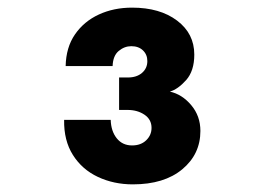

<svg xmlns="http://www.w3.org/2000/svg" viewBox="-20 -776 690 503"><path d="M328 -293Q278 -293 236.5 -312.5Q195 -332 171 -370Q147 -408 148 -462H270Q271 -432 286 -413.5Q301 -395 326 -395Q349 -395 363 -408.5Q377 -422 377 -441Q377 -463 358.5 -475.5Q340 -488 314 -488H292V-573H315Q338 -573 352 -585Q366 -597 366 -616Q366 -633 354.5 -644Q343 -655 324 -655Q306 -655 291 -642.5Q276 -630 275 -603H152Q153 -652 176.5 -686Q200 -720 239 -738Q278 -756 326 -756Q399 -756 444 -722Q489 -688 489 -633Q489 -590 467.5 -566Q446 -542 425 -536Q457 -529 481 -500.5Q505 -472 505 -433Q505 -372 457.5 -332.5Q410 -293 328 -293Z"/></svg>

Font: Azeret Mono Thin
Style: Regular
Weight: 100
Designer: Martin Vácha
Foundry: Displaay
Version: Version 1.002